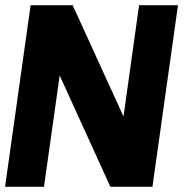

<svg xmlns="http://www.w3.org/2000/svg" viewBox="-30 -720 738 740"><path d="M-10.5 0 88 -700H250L446 -271L506 -700H656L557.5 0H395.5L200 -429L139.5 0Z"/></svg>

Font: Urbanist Black
Style: Italic
Weight: 900
Italic angle: -8°
Designer: Corey Hu
Foundry: Corey Hu
Version: Version 1.330; ttfautohint (v1.8.4.7-5d5b)